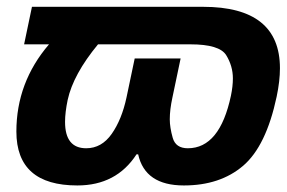

<svg xmlns="http://www.w3.org/2000/svg" viewBox="-20 -533 854 572"><path d="M527.8 19.5Q412.1 19.5 391.6 -73.2H386.7Q326.7 19.5 210.4 19.5Q28.8 19.5 28.8 -141.1Q28.8 -287.6 126 -400.9H51.8L75.2 -512.7H585Q814 -512.7 814 -329.6Q814 -291.5 804.2 -245.1Q772.9 -97.7 704.3 -39.1Q635.7 19.5 527.8 19.5ZM539.6 -91.3Q634.8 -91.3 668 -248Q673.8 -275.9 673.8 -299.3Q673.8 -336.4 653.8 -368.7Q633.8 -400.9 547.4 -400.9H272Q198.2 -311.5 181.6 -235.4Q173.8 -197.8 173.8 -169.9Q173.8 -91.3 236.8 -91.3Q282.7 -91.3 312.7 -134Q342.8 -176.8 356.9 -242.7L381.3 -358.9H518.1L493.7 -242.7Q485.8 -206.5 485.8 -177.7Q485.8 -153.3 494.6 -122.3Q503.4 -91.3 539.6 -91.3Z"/></svg>

Font: Cadman
Style: Bold Italic
Weight: 700
Italic angle: -12°
Designer: Paul James MIller
Foundry: High-Logic / Made with FontCreator
Version: Version 2.114;March 28, 2021;FontCreator 13.0.0.2683 64-bit